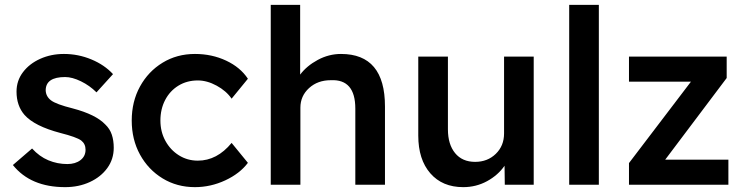

<svg xmlns="http://www.w3.org/2000/svg" viewBox="-20 -760 3064 790"><path d="M248 10Q106 10 33 -81L112 -149Q142 -116 179 -100.5Q216 -85 257 -85Q290 -85 311 -101Q332 -117 332 -144Q332 -168 314 -182Q295 -196 228 -213Q122 -241 81 -287Q48 -325 48 -383Q48 -428 74.5 -463Q101 -498 145.5 -518Q190 -538 243 -538Q302 -538 356 -515.5Q410 -493 445 -455L377 -380Q349 -408 313 -425.5Q277 -443 248 -443Q168 -443 168 -388Q169 -363 190 -347Q211 -331 279 -314Q374 -289 413 -248Q432 -230 440 -206Q448 -182 448 -152Q448 -105 421.5 -68.5Q395 -32 349.5 -11Q304 10 248 10Z M782 10Q708 10 649 -26Q590 -62 556 -124Q522 -186 522 -264Q522 -342 556 -404Q590 -466 649 -502Q708 -538 782 -538Q852 -538 910.5 -510.5Q969 -483 1000 -436L933 -354Q911 -386 871.5 -407.5Q832 -429 794 -429Q749 -429 714 -407.5Q679 -386 659.5 -348.5Q640 -311 640 -264Q640 -218 660.5 -180.5Q681 -143 716 -121Q751 -99 794 -99Q873 -99 933 -172L1000 -90Q967 -46 907 -18Q847 10 782 10Z M1094 0V-740H1215V-453Q1242 -489 1287.5 -513.5Q1333 -538 1383 -538Q1564 -538 1564 -322V0H1442V-313Q1442 -435 1341 -430Q1287 -430 1251.5 -397.5Q1216 -365 1216 -317V0Z M1886 10Q1800 10 1750.5 -47Q1701 -104 1701 -202V-527H1823V-228Q1823 -166 1852.5 -130Q1882 -94 1935 -94Q1986 -94 2020 -127Q2054 -160 2054 -211V-527H2176V0H2057L2056 -78Q2029 -39 1984 -14.5Q1939 10 1886 10Z M2322 0V-740H2444V0Z M2568 0V-89L2823 -424H2568V-527H2970V-439L2717 -103H2977V0Z"/></svg>

Font: Readex Pro Medium
Style: Regular
Weight: 500
Designer: Bonnie Shaver-Troup, Thomas Jockin
Foundry: Lexend
Version: Version 1.204; ttfautohint (v1.8.4.7-5d5b)